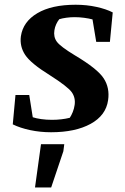

<svg xmlns="http://www.w3.org/2000/svg" viewBox="-20 -561 540 830"><path d="M303.7 -321.8Q401.4 -263.7 428.2 -222.4Q455.1 -181.2 447.3 -127.9Q438 -62 371.8 -25.6Q305.7 10.7 200.7 10.7Q153.8 10.7 110.4 1.5Q66.9 -7.8 35.2 -23.4L46.9 -150.4H106.4L121.6 -54.2Q136.2 -49.3 158.2 -46.1Q180.2 -43 205.1 -43Q224.6 -43 244.4 -45.2Q264.2 -47.4 281.7 -51.8Q288.6 -62 294.4 -76.4Q300.3 -90.8 302.7 -107.4Q307.1 -138.7 290 -162.6Q272.9 -186.5 194.8 -236.3Q112.8 -287.1 88.6 -324Q64.5 -360.8 70.3 -404.3Q79.6 -467.3 141.4 -503.9Q203.1 -540.5 307.1 -540.5Q354.5 -540.5 396.7 -531.2Q439 -522 467.3 -507.3L455.1 -379.9H396L379.9 -477.1Q363.8 -481.4 343.3 -484.1Q322.8 -486.8 302.2 -486.8Q285.2 -486.8 267.1 -484.4Q249 -481.9 236.3 -478Q229 -469.2 223.1 -456.5Q217.3 -443.8 215.3 -430.7Q210.4 -401.9 225.6 -380.9Q240.7 -359.9 303.7 -321.8ZM157.2 62.5H257.8L253.9 92.8L201.2 249.5H131.3Z"/></svg>

Font: Noticia Text
Style: Bold Italic
Weight: 700
Italic angle: -8°
Designer: JM Sole
Foundry: JM Sole
Version: Version 1.003